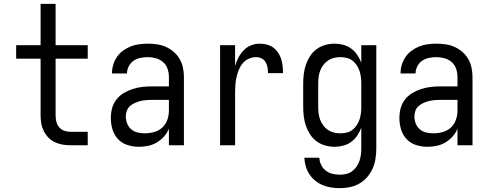

<svg xmlns="http://www.w3.org/2000/svg" viewBox="-20 -755 2540 998"><path d="M346 0Q325 0 304.5 -3.5Q284 -7 265 -16Q246 -25 231.5 -40Q217 -55 207.5 -74Q198 -93 194.5 -113.5Q191 -134 191 -155V-450H64V-520H191V-735H269V-520H436V-450H269V-155Q269 -138 273 -122Q277 -106 287.5 -93.5Q298 -81 313.5 -75.5Q329 -70 346 -70H436V0Z M702 8Q672 8 643 -1Q614 -10 593.5 -32Q573 -54 564.5 -83Q556 -112 556 -141Q556 -167 562.5 -192Q569 -217 584.5 -237Q600 -257 622 -270.5Q644 -284 668.5 -292Q693 -300 718 -303Q743 -306 769 -306H858V-355Q858 -376 851 -397Q844 -418 828 -432Q812 -446 791 -452Q770 -458 749 -458Q729 -458 709.5 -454Q690 -450 674 -439Q658 -428 649 -410Q640 -392 640 -373Q640 -373 640 -373Q640 -373 640 -373Q640 -373 640 -373Q640 -373 640 -373Q640 -373 640 -373Q640 -373 640 -373H562Q562 -373 562 -373Q562 -373 562 -373Q562 -396 568.5 -418Q575 -440 588 -459Q601 -478 619.5 -491.5Q638 -505 659 -513.5Q680 -522 703 -525Q726 -528 749 -528Q773 -528 797 -524.5Q821 -521 843 -511Q865 -501 883.5 -485Q902 -469 914 -448Q926 -427 931 -403Q936 -379 936 -355V0H858V-86Q849 -64 832.5 -45.5Q816 -27 795 -14.5Q774 -2 750 3Q726 8 702 8ZM732 -62Q756 -62 780.5 -68.5Q805 -75 823 -91.5Q841 -108 849.5 -131.5Q858 -155 858 -180V-236H769Q754 -236 738.5 -234.5Q723 -233 708.5 -229.5Q694 -226 680 -219.5Q666 -213 655 -203Q644 -193 639 -178.5Q634 -164 634 -149Q634 -131 641 -113Q648 -95 662 -83Q676 -71 694.5 -66.5Q713 -62 732 -62Z M1124 0V-520H1202V-412Q1208 -434 1219 -455Q1230 -476 1246 -493Q1262 -510 1284 -519Q1306 -528 1329 -528Q1348 -528 1366.5 -523.5Q1385 -519 1400 -508Q1415 -497 1425.5 -481.5Q1436 -466 1441.5 -448.5Q1447 -431 1449 -412.5Q1451 -394 1451 -375H1373Q1373 -390 1370.5 -404.5Q1368 -419 1360.5 -432Q1353 -445 1339.5 -451.5Q1326 -458 1311 -458Q1291 -458 1272.5 -449.5Q1254 -441 1241.5 -426Q1229 -411 1221.5 -392.5Q1214 -374 1209.5 -354.5Q1205 -335 1203.5 -315Q1202 -295 1202 -276V0Z M1747 223Q1724 223 1701.5 219.5Q1679 216 1658 207.5Q1637 199 1619 184.5Q1601 170 1588.5 151Q1576 132 1569.5 110Q1563 88 1562 65H1640Q1641 85 1649.5 102.5Q1658 120 1673.5 132Q1689 144 1708 148.5Q1727 153 1747 153Q1764 153 1780.5 149Q1797 145 1810.5 135Q1824 125 1833.5 111Q1843 97 1848.5 81Q1854 65 1856 48.5Q1858 32 1858 15V-91Q1850 -70 1837 -50.5Q1824 -31 1805.5 -17.5Q1787 -4 1764.5 2Q1742 8 1719 8Q1694 8 1669.5 1Q1645 -6 1625 -21Q1605 -36 1591.5 -57Q1578 -78 1570 -101.5Q1562 -125 1559 -150Q1556 -175 1556 -200V-320Q1556 -345 1559 -370Q1562 -395 1570 -418.5Q1578 -442 1591.5 -463Q1605 -484 1625 -499Q1645 -514 1669.5 -521Q1694 -528 1719 -528Q1742 -528 1764.5 -522Q1787 -516 1805.5 -502.5Q1824 -489 1837 -469.5Q1850 -450 1858 -429V-520H1936V15Q1936 42 1932 68.5Q1928 95 1917.5 119.5Q1907 144 1889.5 164.5Q1872 185 1849 198.5Q1826 212 1799.5 217.5Q1773 223 1747 223ZM1749 -62Q1766 -62 1782.5 -66Q1799 -70 1812 -80Q1825 -90 1834.5 -104.5Q1844 -119 1849 -134.5Q1854 -150 1856 -166.5Q1858 -183 1858 -200V-320Q1858 -337 1856 -353.5Q1854 -370 1849 -385.5Q1844 -401 1834.5 -415.5Q1825 -430 1812 -440Q1799 -450 1782.5 -454Q1766 -458 1749 -458Q1732 -458 1715.5 -454Q1699 -450 1685 -440.5Q1671 -431 1660.5 -417Q1650 -403 1644 -387Q1638 -371 1636 -354Q1634 -337 1634 -320V-200Q1634 -183 1636 -166Q1638 -149 1644 -133Q1650 -117 1660.5 -103Q1671 -89 1685 -79.5Q1699 -70 1715.5 -66Q1732 -62 1749 -62Z M2202 8Q2172 8 2143 -1Q2114 -10 2093.5 -32Q2073 -54 2064.5 -83Q2056 -112 2056 -141Q2056 -167 2062.5 -192Q2069 -217 2084.5 -237Q2100 -257 2122 -270.5Q2144 -284 2168.5 -292Q2193 -300 2218 -303Q2243 -306 2269 -306H2358V-355Q2358 -376 2351 -397Q2344 -418 2328 -432Q2312 -446 2291 -452Q2270 -458 2249 -458Q2229 -458 2209.5 -454Q2190 -450 2174 -439Q2158 -428 2149 -410Q2140 -392 2140 -373Q2140 -373 2140 -373Q2140 -373 2140 -373Q2140 -373 2140 -373Q2140 -373 2140 -373Q2140 -373 2140 -373Q2140 -373 2140 -373H2062Q2062 -373 2062 -373Q2062 -373 2062 -373Q2062 -396 2068.5 -418Q2075 -440 2088 -459Q2101 -478 2119.5 -491.5Q2138 -505 2159 -513.5Q2180 -522 2203 -525Q2226 -528 2249 -528Q2273 -528 2297 -524.5Q2321 -521 2343 -511Q2365 -501 2383.5 -485Q2402 -469 2414 -448Q2426 -427 2431 -403Q2436 -379 2436 -355V0H2358V-86Q2349 -64 2332.5 -45.5Q2316 -27 2295 -14.5Q2274 -2 2250 3Q2226 8 2202 8ZM2232 -62Q2256 -62 2280.5 -68.5Q2305 -75 2323 -91.5Q2341 -108 2349.5 -131.5Q2358 -155 2358 -180V-236H2269Q2254 -236 2238.5 -234.5Q2223 -233 2208.5 -229.5Q2194 -226 2180 -219.5Q2166 -213 2155 -203Q2144 -193 2139 -178.5Q2134 -164 2134 -149Q2134 -131 2141 -113Q2148 -95 2162 -83Q2176 -71 2194.5 -66.5Q2213 -62 2232 -62Z"/></svg>

Font: Iosevka SS04
Style: Regular
Weight: 400
Monospace: yes
Designer: Belleve Invis
Foundry: Belleve Invis
Version: Version 19.0.0; ttfautohint (v1.8.4)